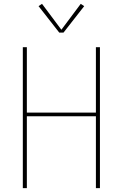

<svg xmlns="http://www.w3.org/2000/svg" viewBox="-20 -981 640 1001"><path d="M99 0V-735H120V-394H480V-735H501V0H480V-375H120V0ZM289 -811 181 -949 199 -961 300 -826 401 -961 419 -949 311 -811Z"/></svg>

Font: Iosevka Curly Thin Extended
Style: Regular
Weight: 100
Width: 7
Monospace: yes
Designer: Belleve Invis
Foundry: Belleve Invis
Version: Version 11.1.0; ttfautohint (v1.8.3)